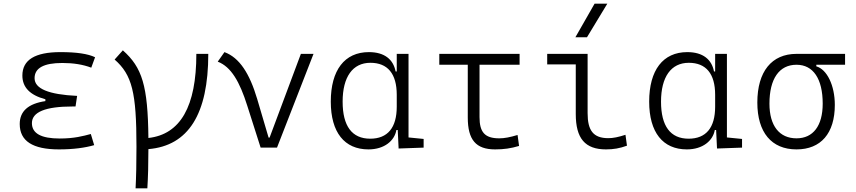

<svg xmlns="http://www.w3.org/2000/svg" viewBox="-20 -815 4728 1060"><path d="M305.7 9.8C383.8 9.8 449.7 1 500 -13.7L481.4 -75.2C439.5 -64 390.1 -50.3 309.6 -50.3C207 -50.3 156.2 -78.6 156.2 -135.3C156.2 -196.3 230.5 -227.1 379.9 -227.1H397L405.8 -285.6C248.5 -293 170.9 -325.2 170.9 -383.3C170.9 -439.5 221.7 -467.3 324.2 -467.3C384.8 -467.3 437.5 -459 483.9 -441.4L504.9 -499C465.3 -518.1 402.3 -527.3 313.5 -527.3C173.3 -527.3 103.5 -484.4 103.5 -397.9C103.5 -333 145.5 -289.6 230.5 -267.1V-256.8C135.7 -242.7 88.9 -200.7 88.9 -130.4C88.9 -36.1 160.6 9.8 305.7 9.8Z M728.5 224.6H793.5C797.4 163.6 799.3 91.8 799.3 8.3C1020 -10.3 1129.9 -184.6 1129.9 -517.6H1064C1064 -227.1 976.1 -73.2 799.3 -53.2C796.4 -341.8 765.1 -442.4 658.2 -537.1L612.8 -486.3C709.5 -401.4 733.4 -304.2 733.4 -4.9C733.4 84.5 731.9 160.6 728.5 224.6Z M1418.9 0H1509.3L1710.9 -517.6H1641.1L1468.3 -55.2H1462.9L1399.9 -268.6C1357.9 -409.7 1302.2 -496.6 1219.2 -527.3L1182.1 -474.6C1255.9 -446.3 1303.2 -364.3 1345.2 -231Z M2014.2 9.8C2102.1 9.8 2158.2 -38.1 2168.5 -97.2H2175.8L2180.7 4.9L2318.8 0V-47.9L2235.4 -56.2V-517.6H2170.4V-420.4H2164.1C2151.4 -486.8 2103 -527.3 2016.6 -527.3C1882.3 -527.3 1806.2 -427.7 1806.2 -253.9C1806.2 -84 1881.8 9.8 2014.2 9.8ZM2170.4 -226.1C2170.4 -109.9 2120.1 -49.3 2023.9 -49.3C1923.3 -49.3 1871.6 -118.7 1871.6 -253.9C1871.6 -390.1 1926.8 -468.3 2024.9 -468.3C2120.1 -468.3 2170.4 -408.2 2170.4 -291.5Z M2713.4 9.8C2761.2 9.8 2800.3 4.4 2845.7 -9.3L2837.4 -69.8C2795.4 -57.1 2764.6 -51.3 2736.3 -51.3C2655.3 -51.3 2627.4 -86.4 2627.4 -168.5V-457.5H2848.6V-517.6H2405.3V-457.5H2562.5V-166.5C2562.5 -43 2607.4 9.8 2713.4 9.8Z M3325.7 9.8C3367.2 9.8 3401.4 3.9 3441.4 -10.7L3433.1 -70.8C3394 -58.1 3365.2 -52.2 3338.4 -52.2C3254.9 -52.2 3224.1 -95.2 3224.1 -190.4V-517.6H3001V-459.5H3158.7V-185.5C3158.7 -50.8 3210 9.8 3325.7 9.8ZM3156.7 -609.4H3220.7L3333 -794.9H3262.7Z M3772 9.8C3859.9 9.8 3916 -38.1 3926.3 -97.2H3933.6L3938.5 4.9L4076.7 0V-47.9L3993.2 -56.2V-517.6H3928.2V-420.4H3921.9C3909.2 -486.8 3860.8 -527.3 3774.4 -527.3C3640.1 -527.3 3564 -427.7 3564 -253.9C3564 -84 3639.6 9.8 3772 9.8ZM3928.2 -226.1C3928.2 -109.9 3877.9 -49.3 3781.7 -49.3C3681.2 -49.3 3629.4 -118.7 3629.4 -253.9C3629.4 -390.1 3684.6 -468.3 3782.7 -468.3C3877.9 -468.3 3928.2 -408.2 3928.2 -291.5Z M4377.4 9.8C4512.2 9.8 4588.9 -79.1 4588.9 -235.8C4588.9 -343.8 4545.4 -432.1 4486.8 -448.7V-457.5H4645.5V-517.6H4377.4C4240.2 -517.6 4161.1 -419.9 4161.1 -249C4161.1 -84 4239.3 9.8 4377.4 9.8ZM4377.4 -51.3C4282.7 -51.3 4228 -120.6 4228 -242.7C4228 -379.9 4281.7 -457.5 4377.4 -457.5C4469.7 -457.5 4522 -379.9 4522 -242.7C4522 -120.6 4469.2 -51.3 4377.4 -51.3Z"/></svg>

Font: Cascadia Code PL Light
Style: Regular
Weight: 300
Monospace: yes
Designer: Aaron Bell
Foundry: Saja Typeworks
Version: Version 2404.023